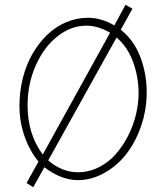

<svg xmlns="http://www.w3.org/2000/svg" viewBox="-20 -758 690 809"><path d="M538.1 -721.2 508.8 -737.8 461.9 -650.9Q406.2 -683.1 352.1 -683.1Q303.7 -683.1 259.3 -664.6Q214.8 -646 179.4 -611.8Q144 -577.6 117.4 -532Q90.8 -486.3 76.4 -429.4Q62 -372.6 62 -311Q62 -245.6 83 -184.8Q104 -124 142.1 -77.1L91.8 13.2L120.1 30.8L167 -53.2Q238.3 1 308.1 1Q365.2 1 418.9 -28.8Q472.7 -58.6 511.7 -108.4Q550.8 -158.2 574.5 -226.8Q598.1 -295.4 598.1 -369.1Q598.1 -447.8 571 -518.6Q543.9 -589.4 488.8 -632.8ZM160.2 -106.9Q96.2 -192.4 96.2 -314Q96.2 -405.3 131.1 -483.2Q166 -561 222.9 -605.5Q279.8 -649.9 344.2 -649.9Q393.1 -649.9 443.8 -620.1ZM308.1 -32.2Q241.7 -32.2 183.1 -82L471.2 -600.1Q518.1 -560.1 541 -496.3Q564 -432.6 564 -365.2Q564 -321.3 552.7 -274.7Q541.5 -228 519.3 -184.8Q497.1 -141.6 466.8 -107.4Q436.5 -73.2 395.3 -52.7Q354 -32.2 308.1 -32.2Z"/></svg>

Font: Comic Neue Angular Light
Style: Regular
Weight: 300
Designer: Craig Rozynski
Foundry: Craig Rozynski
Version: Version 2.003